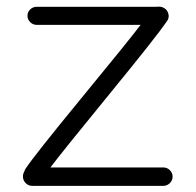

<svg xmlns="http://www.w3.org/2000/svg" viewBox="-20 -564 605 594"><path d="M485 11H80Q68 11 59.5 2.5Q51 -6 51 -18Q51 -26 55 -33Q57 -39 59 -42Q86 -83 231.5 -260Q377 -437 415 -487H94Q82 -487 73.5 -495.5Q65 -504 65 -515Q65 -527 73.5 -535Q82 -543 94 -543H465Q478 -545 488 -539Q498 -533 501 -521Q504 -509 497 -499Q465 -452 319 -273.5Q173 -95 136 -46H485Q497 -46 505.5 -37.5Q514 -29 514 -18Q514 -6 505.5 2.5Q497 11 485 11Z"/></svg>

Font: Hoogli Medium
Style: Regular
Weight: 500
Designer: Anand Singh Naorem
Foundry: Brand New Type
Version: Version 1.00 b007